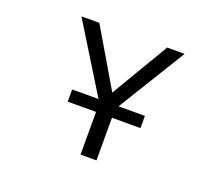

<svg xmlns="http://www.w3.org/2000/svg" viewBox="-121 -907 1242 1083"><g transform="rotate(20 500.0 -365.0)"><path d="M286.1 -253.9V-327.1H444.3L194.3 -732.4H301.8L504.9 -387.7L709 -732.4H813.5L564.5 -327.1H722.7V-253.9H551.8V2H456.1V-253.9Z"/></g></svg>

Font: Gen Shin Gothic Monospace Regular
Style: Regular
Weight: 400
Designer: [Source Han Sans]
Ryoko NISHIZUKA  (kana & ideographs); Paul D. Hunt (Latin, Greek & Cyrillic); Wenlong ZHANG  (bopomofo
Version: Version 1.002.20150607